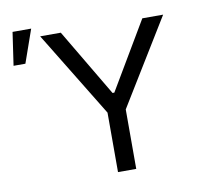

<svg xmlns="http://www.w3.org/2000/svg" viewBox="-82 -837 949 922"><g transform="rotate(-10 392.0 -375.5)"><path d="M265.6 -707 460 -378.9H468.8L663.1 -707H764.6L508.8 -290V0H419.9V-290L165 -707ZM38.1 -751H128.9L72.3 -589.8H14.6Z"/></g></svg>

Font: Pretendard GOV Variable
Style: Regular
Weight: 400
Designer: Base glyphs from Inter by Rasmus Andersson; Hangul glyphs from Noto Sans CJK(Source Han Sans) by Jang Soo-young and Kang
Foundry: Kil Hyung-jin
Version: Version 1.307;Glyphs 3.2 (3192)